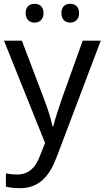

<svg xmlns="http://www.w3.org/2000/svg" viewBox="-20 -750 550 1010"><path d="M115 -681C115 -647 136 -631 162 -631C187 -631 209 -647 209 -681C209 -716 187 -730 162 -730C136 -730 115 -716 115 -681ZM303 -681C303 -647 324 -631 349 -631C374 -631 396 -647 396 -681C396 -716 374 -730 349 -730C324 -730 303 -716 303 -681ZM1 -536 217 2 189 73C167 131 131 168 70 168C47 168 25 165 11 162V232C28 236 52 240 84 240C188 240 241 175 279 74L510 -536H415L306 -232C287 -177 268 -118 260 -85H256C248 -129 231 -177 211 -231L95 -536Z"/></svg>

Font: Noto Sans Bengali
Style: Regular
Weight: 400
Designer: Jelle Bosma - Monotype Design Team
Foundry: Monotype Imaging Inc.
Version: Version 2.003